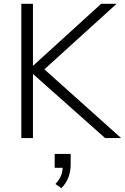

<svg xmlns="http://www.w3.org/2000/svg" viewBox="-20 -725 656 1008"><path d="M92 0V-705H153V-381H155L511 -705H592L213 -361L616 0H532L155 -335H153V0ZM302 263 271 241Q292 218 300 198Q308 178 309 156H267V83H351V140Q351 175 339 206.5Q327 238 302 263Z"/></svg>

Font: Nunito Sans Light
Style: Regular
Weight: 300
Designer: Vernon Adams
Foundry: Vernon Adams
Version: Version 3.101; ttfautohint (v1.8.4.7-5d5b);gftools[0.9.27]